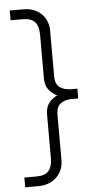

<svg xmlns="http://www.w3.org/2000/svg" viewBox="-62 -826 550 1018"><g transform="rotate(-5 213.0 -317.5)"><path d="M351 -292H317Q283 -292 258.5 -275.5Q234 -259 234 -215V27Q234 64 216.5 92.5Q199 121 169 137Q139 153 100 153H30V101H95Q139 101 159 78.5Q179 56 179 13V-222Q179 -266 205.5 -292.5Q232 -319 269 -328V-308Q232 -317 205.5 -343.5Q179 -370 179 -413V-648Q179 -692 159 -714Q139 -736 95 -736H30V-788H103Q161 -788 197.5 -753Q234 -718 234 -662V-420Q234 -377 258.5 -360.5Q283 -344 317 -344H351Z"/></g></svg>

Font: 42dot Sans Light
Style: Regular
Weight: 300
Designer: 42dot
Version: Version 1.000